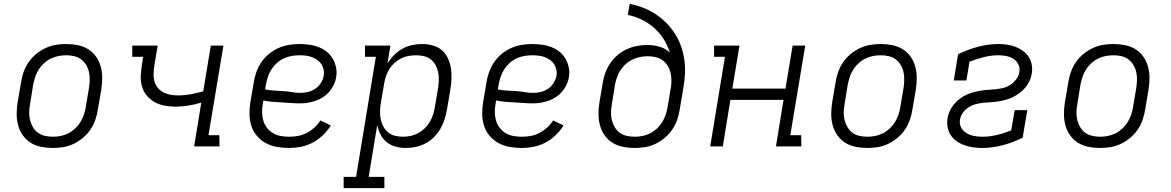

<svg xmlns="http://www.w3.org/2000/svg" viewBox="-20 -755 6040 990"><path d="M252 8Q221 8 191.5 2Q162 -4 138 -19Q114 -34 97.5 -57.5Q81 -81 73.5 -109Q66 -137 66 -167Q66 -197 71 -228L88 -328Q92 -355 101 -381.5Q110 -408 126 -432Q142 -456 164.5 -475Q187 -494 213.5 -506.5Q240 -519 267 -523.5Q294 -528 321 -528Q352 -528 381.5 -522Q411 -516 435 -501Q459 -486 475.5 -462.5Q492 -439 499.5 -411Q507 -383 507 -353Q507 -323 502 -292L485 -192Q481 -165 472 -138.5Q463 -112 447 -88Q431 -64 408.5 -45Q386 -26 360 -13.5Q334 -1 306.5 3.5Q279 8 252 8ZM253 -50Q273 -50 293 -54Q313 -58 332 -67.5Q351 -77 367 -92Q383 -107 394 -124.5Q405 -142 412 -162Q419 -182 422 -202L439 -302Q442 -323 442.5 -344Q443 -365 438.5 -384.5Q434 -404 423.5 -421Q413 -438 397.5 -449.5Q382 -461 362 -465.5Q342 -470 321 -470Q301 -470 280.5 -466Q260 -462 241 -452.5Q222 -443 206 -428Q190 -413 179 -395.5Q168 -378 161.5 -358Q155 -338 151 -318L135 -218Q131 -197 130.5 -176Q130 -155 135 -135.5Q140 -116 150 -99Q160 -82 175.5 -70.5Q191 -59 211.5 -54.5Q232 -50 253 -50Z M981 0 1018 -226Q984 -216 951 -210.5Q918 -205 885 -205Q856 -205 827.5 -210.5Q799 -216 775.5 -229.5Q752 -243 735 -264.5Q718 -286 711 -313Q704 -340 706 -369Q708 -398 713 -428L718 -462H662V-520H793L776 -418Q773 -398 772 -377Q771 -356 776 -337Q781 -318 793 -303Q805 -288 822 -279Q839 -270 859 -266.5Q879 -263 900 -263Q932 -263 963.5 -269Q995 -275 1028 -284L1067 -520H1132L1055 -58H1111L1112 0Z M1470 8Q1438 8 1407.5 2.5Q1377 -3 1351 -17Q1325 -31 1305.5 -53.5Q1286 -76 1276.5 -104.5Q1267 -133 1266.5 -164.5Q1266 -196 1271 -228L1288 -328Q1292 -355 1301.5 -382Q1311 -409 1327 -433Q1343 -457 1366.5 -476.5Q1390 -496 1416 -507.5Q1442 -519 1469.5 -523.5Q1497 -528 1524 -528Q1550 -528 1575.5 -524.5Q1601 -521 1623.5 -512Q1646 -503 1665 -488Q1684 -473 1696 -452Q1708 -431 1713 -406Q1718 -381 1713 -355Q1710 -336 1700.5 -316.5Q1691 -297 1677 -281Q1663 -265 1645 -253.5Q1627 -242 1606.5 -235Q1586 -228 1566 -225Q1546 -222 1526 -222Q1502 -222 1479 -224Q1456 -226 1432 -227Q1408 -228 1384.5 -230Q1361 -232 1338 -237L1335 -218Q1331 -196 1331.5 -174Q1332 -152 1338 -132Q1344 -112 1357 -95.5Q1370 -79 1387.5 -68.5Q1405 -58 1426.5 -54Q1448 -50 1470 -50Q1493 -50 1516 -54Q1539 -58 1560.5 -69Q1582 -80 1601 -97Q1620 -114 1632 -134L1686 -108Q1669 -81 1644.5 -57.5Q1620 -34 1591 -19Q1562 -4 1531 2Q1500 8 1470 8ZM1530 -276Q1549 -276 1569 -281Q1589 -286 1606 -297.5Q1623 -309 1634.5 -327Q1646 -345 1649 -364Q1652 -380 1648.5 -396Q1645 -412 1637 -424.5Q1629 -437 1616 -446Q1603 -455 1588.5 -460.5Q1574 -466 1558 -468Q1542 -470 1525 -470Q1505 -470 1484 -466.5Q1463 -463 1443.5 -454Q1424 -445 1407.5 -430Q1391 -415 1379.5 -397Q1368 -379 1361.5 -359Q1355 -339 1351 -318L1347 -294Q1370 -289 1393 -288Q1416 -287 1439.5 -285.5Q1463 -284 1485 -280Q1507 -276 1530 -276Z M1752 215V157H1816L1918 -462H1862V-520H1993L1978 -428Q1993 -452 2012.5 -471.5Q2032 -491 2055.5 -504Q2079 -517 2105.5 -522.5Q2132 -528 2157 -528Q2185 -528 2212 -520.5Q2239 -513 2258.5 -496Q2278 -479 2289.5 -454.5Q2301 -430 2305 -403.5Q2309 -377 2308 -348.5Q2307 -320 2302 -292L2285 -192Q2281 -167 2273 -141.5Q2265 -116 2251.5 -92.5Q2238 -69 2218.5 -49Q2199 -29 2174.5 -16Q2150 -3 2124 2.5Q2098 8 2072 8Q2045 8 2019.5 1Q1994 -6 1974 -22Q1954 -38 1942.5 -61Q1931 -84 1925 -110L1881 157H1962V215ZM2058 -50Q2077 -50 2097 -54Q2117 -58 2135.5 -68Q2154 -78 2169.5 -93Q2185 -108 2195.5 -125.5Q2206 -143 2212.5 -162.5Q2219 -182 2222 -202L2239 -302Q2242 -322 2242.5 -343Q2243 -364 2239 -383.5Q2235 -403 2225.5 -420Q2216 -437 2200.5 -449Q2185 -461 2165.5 -465.5Q2146 -470 2125 -470Q2106 -470 2086 -466.5Q2066 -463 2048 -454Q2030 -445 2014.5 -431Q1999 -417 1988 -399.5Q1977 -382 1970.5 -363Q1964 -344 1961 -325L1944 -225Q1940 -204 1939.5 -182.5Q1939 -161 1943 -141Q1947 -121 1956.5 -103Q1966 -85 1981 -72.5Q1996 -60 2016.5 -55Q2037 -50 2058 -50Z M2670 8Q2638 8 2607.5 2.5Q2577 -3 2551 -17Q2525 -31 2505.5 -53.5Q2486 -76 2476.5 -104.5Q2467 -133 2466.5 -164.5Q2466 -196 2471 -228L2488 -328Q2492 -355 2501.5 -382Q2511 -409 2527 -433Q2543 -457 2566.5 -476.5Q2590 -496 2616 -507.5Q2642 -519 2669.5 -523.5Q2697 -528 2724 -528Q2750 -528 2775.5 -524.5Q2801 -521 2823.5 -512Q2846 -503 2865 -488Q2884 -473 2896 -452Q2908 -431 2913 -406Q2918 -381 2913 -355Q2910 -336 2900.5 -316.5Q2891 -297 2877 -281Q2863 -265 2845 -253.5Q2827 -242 2806.5 -235Q2786 -228 2766 -225Q2746 -222 2726 -222Q2702 -222 2679 -224Q2656 -226 2632 -227Q2608 -228 2584.5 -230Q2561 -232 2538 -237L2535 -218Q2531 -196 2531.5 -174Q2532 -152 2538 -132Q2544 -112 2557 -95.5Q2570 -79 2587.5 -68.5Q2605 -58 2626.5 -54Q2648 -50 2670 -50Q2693 -50 2716 -54Q2739 -58 2760.5 -69Q2782 -80 2801 -97Q2820 -114 2832 -134L2886 -108Q2869 -81 2844.5 -57.5Q2820 -34 2791 -19Q2762 -4 2731 2Q2700 8 2670 8ZM2730 -276Q2749 -276 2769 -281Q2789 -286 2806 -297.5Q2823 -309 2834.5 -327Q2846 -345 2849 -364Q2852 -380 2848.5 -396Q2845 -412 2837 -424.5Q2829 -437 2816 -446Q2803 -455 2788.5 -460.5Q2774 -466 2758 -468Q2742 -470 2725 -470Q2705 -470 2684 -466.5Q2663 -463 2643.5 -454Q2624 -445 2607.5 -430Q2591 -415 2579.5 -397Q2568 -379 2561.5 -359Q2555 -339 2551 -318L2547 -294Q2570 -289 2593 -288Q2616 -287 2639.5 -285.5Q2663 -284 2685 -280Q2707 -276 2730 -276Z M3252 8Q3221 8 3191.5 2Q3162 -4 3138 -19Q3114 -34 3097.5 -57.5Q3081 -81 3073.5 -109Q3066 -137 3066 -167Q3066 -197 3071 -228L3088 -328Q3092 -354 3101.5 -380Q3111 -406 3127 -429.5Q3143 -453 3165 -471.5Q3187 -490 3212.5 -501.5Q3238 -513 3264.5 -518Q3291 -523 3317 -523Q3350 -523 3381 -514Q3412 -505 3434 -484Q3422 -521 3402 -553Q3382 -585 3353.5 -610.5Q3325 -636 3290.5 -653Q3256 -670 3217 -678L3227 -735Q3264 -728 3298 -714.5Q3332 -701 3362 -681Q3392 -661 3417 -635.5Q3442 -610 3461 -580Q3480 -550 3492 -515.5Q3504 -481 3509 -444.5Q3514 -408 3511.5 -369.5Q3509 -331 3502 -292L3485 -192Q3481 -165 3472 -138.5Q3463 -112 3447 -88Q3431 -64 3408.5 -45Q3386 -26 3360 -13.5Q3334 -1 3306.5 3.5Q3279 8 3252 8ZM3253 -50Q3273 -50 3293 -54Q3313 -58 3332 -67.5Q3351 -77 3367 -92Q3383 -107 3394 -124.5Q3405 -142 3412 -162Q3419 -182 3422 -202L3438 -297Q3442 -319 3442 -339.5Q3442 -360 3437.5 -379.5Q3433 -399 3422.5 -416Q3412 -433 3396 -444.5Q3380 -456 3360.5 -460.5Q3341 -465 3319 -465Q3300 -465 3280 -461Q3260 -457 3241 -448Q3222 -439 3206.5 -425Q3191 -411 3179.5 -393.5Q3168 -376 3161.5 -357Q3155 -338 3151 -318L3135 -218Q3131 -197 3130.5 -176Q3130 -155 3135 -135.5Q3140 -116 3150 -99Q3160 -82 3175.5 -70.5Q3191 -59 3211.5 -54.5Q3232 -50 3253 -50Z M3642 0 3718 -462H3662V-520H3793L3756 -298H4030L4067 -520H4132L4055 -58H4111L4112 0H3981L4020 -240H3746L3707 0Z M4452 8Q4421 8 4391.5 2Q4362 -4 4338 -19Q4314 -34 4297.5 -57.5Q4281 -81 4273.5 -109Q4266 -137 4266 -167Q4266 -197 4271 -228L4288 -328Q4292 -355 4301 -381.5Q4310 -408 4326 -432Q4342 -456 4364.5 -475Q4387 -494 4413.5 -506.5Q4440 -519 4467 -523.5Q4494 -528 4521 -528Q4552 -528 4581.5 -522Q4611 -516 4635 -501Q4659 -486 4675.5 -462.5Q4692 -439 4699.5 -411Q4707 -383 4707 -353Q4707 -323 4702 -292L4685 -192Q4681 -165 4672 -138.5Q4663 -112 4647 -88Q4631 -64 4608.5 -45Q4586 -26 4560 -13.5Q4534 -1 4506.5 3.5Q4479 8 4452 8ZM4453 -50Q4473 -50 4493 -54Q4513 -58 4532 -67.5Q4551 -77 4567 -92Q4583 -107 4594 -124.5Q4605 -142 4612 -162Q4619 -182 4622 -202L4639 -302Q4642 -323 4642.5 -344Q4643 -365 4638.5 -384.5Q4634 -404 4623.5 -421Q4613 -438 4597.5 -449.5Q4582 -461 4562 -465.5Q4542 -470 4521 -470Q4501 -470 4480.5 -466Q4460 -462 4441 -452.5Q4422 -443 4406 -428Q4390 -413 4379 -395.5Q4368 -378 4361.5 -358Q4355 -338 4351 -318L4335 -218Q4331 -197 4330.5 -176Q4330 -155 4335 -135.5Q4340 -116 4350 -99Q4360 -82 4375.5 -70.5Q4391 -59 4411.5 -54.5Q4432 -50 4453 -50Z M5043 8Q5019 8 4996.5 4.5Q4974 1 4952.5 -6.5Q4931 -14 4912.5 -27Q4894 -40 4882 -58.5Q4870 -77 4866 -99.5Q4862 -122 4866 -146Q4869 -165 4877.5 -183Q4886 -201 4899 -217Q4912 -233 4928.5 -245.5Q4945 -258 4963.5 -266.5Q4982 -275 5001 -280Q5020 -285 5039.5 -288Q5059 -291 5078 -292Q5097 -293 5116 -295Q5135 -297 5154.5 -302Q5174 -307 5191 -318.5Q5208 -330 5220.5 -347Q5233 -364 5236 -383Q5240 -404 5231 -422.5Q5222 -441 5205.5 -451.5Q5189 -462 5169 -466Q5149 -470 5128 -470Q5091 -470 5053 -460.5Q5015 -451 4979 -437L4963 -340H4898L4920 -475Q4970 -500 5023.5 -514Q5077 -528 5129 -528Q5152 -528 5174.5 -524.5Q5197 -521 5217.5 -513Q5238 -505 5255.5 -492Q5273 -479 5284.5 -461Q5296 -443 5300 -420.5Q5304 -398 5300 -375Q5297 -356 5288.5 -337.5Q5280 -319 5266.5 -303Q5253 -287 5236.5 -275Q5220 -263 5202 -254Q5184 -245 5165 -240Q5146 -235 5127 -232Q5108 -229 5088.5 -228Q5069 -227 5050 -225Q5031 -223 5011.5 -218Q4992 -213 4974.5 -202Q4957 -191 4945 -174Q4933 -157 4930 -138Q4926 -116 4936 -97.5Q4946 -79 4963.5 -68.5Q4981 -58 5002 -54Q5023 -50 5045 -50Q5082 -50 5120 -59Q5158 -68 5194 -83L5212 -187H5277L5253 -45Q5203 -20 5149.5 -6Q5096 8 5043 8Z M5652 8Q5621 8 5591.5 2Q5562 -4 5538 -19Q5514 -34 5497.5 -57.5Q5481 -81 5473.5 -109Q5466 -137 5466 -167Q5466 -197 5471 -228L5488 -328Q5492 -355 5501 -381.5Q5510 -408 5526 -432Q5542 -456 5564.5 -475Q5587 -494 5613.5 -506.5Q5640 -519 5667 -523.5Q5694 -528 5721 -528Q5752 -528 5781.5 -522Q5811 -516 5835 -501Q5859 -486 5875.5 -462.5Q5892 -439 5899.5 -411Q5907 -383 5907 -353Q5907 -323 5902 -292L5885 -192Q5881 -165 5872 -138.5Q5863 -112 5847 -88Q5831 -64 5808.5 -45Q5786 -26 5760 -13.5Q5734 -1 5706.5 3.5Q5679 8 5652 8ZM5653 -50Q5673 -50 5693 -54Q5713 -58 5732 -67.5Q5751 -77 5767 -92Q5783 -107 5794 -124.5Q5805 -142 5812 -162Q5819 -182 5822 -202L5839 -302Q5842 -323 5842.5 -344Q5843 -365 5838.5 -384.5Q5834 -404 5823.5 -421Q5813 -438 5797.5 -449.5Q5782 -461 5762 -465.5Q5742 -470 5721 -470Q5701 -470 5680.5 -466Q5660 -462 5641 -452.5Q5622 -443 5606 -428Q5590 -413 5579 -395.5Q5568 -378 5561.5 -358Q5555 -338 5551 -318L5535 -218Q5531 -197 5530.5 -176Q5530 -155 5535 -135.5Q5540 -116 5550 -99Q5560 -82 5575.5 -70.5Q5591 -59 5611.5 -54.5Q5632 -50 5653 -50Z"/></svg>

Font: Iosevka Etoile Light
Style: Italic
Weight: 300
Italic angle: -9°
Designer: Belleve Invis
Foundry: Belleve Invis
Version: Version 22.1.2; ttfautohint (v1.8.4)